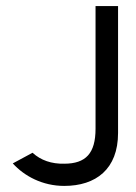

<svg xmlns="http://www.w3.org/2000/svg" viewBox="-20 -600 446 631"><path d="M22 -63C60 -21 120 11 191 11C295 11 368 -44 368 -163V-580H294V-177C294 -96 262 -62 191 -62C150 -61 114 -73 87 -98Z"/></svg>

Font: Charger Sport
Style: Nrw
Weight: 400
Designer: Jasper
Foundry: Cannot Into Space Fonts
Version: Version 1.1